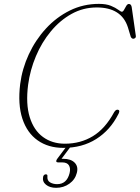

<svg xmlns="http://www.w3.org/2000/svg" viewBox="-20 -732 704 966"><path d="M576 -179Q581 -176.5 580 -170Q579 -163.5 574.5 -156Q534.5 -77 464 -32.5Q393.5 12 298.5 12Q223 12 169.5 -25.8Q116 -63.5 92.5 -135.2Q69 -207 81.5 -309Q91.5 -386.5 125 -458.8Q158.5 -531 211 -588.2Q263.5 -645.5 331.2 -679Q399 -712.5 477.5 -712.5Q514.5 -712.5 538 -702.8Q561.5 -693 574.8 -683Q588 -673 593 -673Q599 -673 604.2 -682.8Q609.5 -692.5 615.2 -702.2Q621 -712 628.5 -712Q639.5 -712 642.5 -697L663.5 -550.5Q664.5 -545 660.5 -541.2Q656.5 -537.5 651 -537Q643 -537 638 -546.5L623.5 -594.5Q591.5 -694.5 467 -694.5Q398.5 -694.5 340 -662Q281.5 -629.5 235.8 -574.2Q190 -519 160.8 -449.5Q131.5 -380 121.5 -306Q109 -209 129.5 -142.8Q150 -76.5 196.2 -42.8Q242.5 -9 306.5 -9Q385 -9 447.2 -46.8Q509.5 -84.5 554.5 -168Q564.5 -184 576 -179ZM322 -5H343.5L289.5 67H298Q337 67 356 86.8Q375 106.5 366.5 138Q358 171.5 329 192.2Q300 213 262.5 213Q230.5 213 211.2 197.2Q192 181.5 197 157Q200 146 210 145Q220 145 218.5 154.5Q216.5 176.5 231.8 185.5Q247 194.5 267.5 194.5Q316 194.5 330 139.5Q336 115.5 327 100.2Q318 85 292.5 85H273Q263.5 85 263 79.5Q262.5 74 268 67Z"/></svg>

Font: Fraunces 9pt S000 Thin
Style: Italic
Weight: 100
Italic angle: -16°
Version: Version 1.000; ttfautohint (v1.8.3)